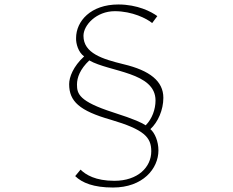

<svg xmlns="http://www.w3.org/2000/svg" viewBox="-20 -788 1040 858"><path d="M683 -716C656 -736 594 -768 509 -768C385 -768 320 -693 320 -618C319 -593 330 -554 356 -536C307 -491 289 -443 289 -412C289 -335 335 -293 475 -253C624 -209 656 -175 656 -112C656 -41 596 20 491 20C407 20 363 -7 340 -30L316 -1C347 29 398 50 485 50C618 50 688 -34 688 -116C688 -156 672 -194 652 -211C686 -242 710 -297 710 -351C710 -425 650 -473 532 -501C438 -524 353 -550 353 -628C353 -676 411 -738 493 -738C571 -738 636 -705 660 -685ZM379 -518C470 -466 675 -466 675 -339C675 -300 660 -257 631 -228C614 -239 585 -254 485 -286C333 -335 324 -369 324 -410C324 -442 338 -479 379 -518Z"/></svg>

Font: Noto Sans CJK JP Thin
Style: Regular
Weight: 250
Designer: Ryoko NISHIZUKA (kana & ideographs); Paul D. Hunt (Latin, Greek & Cyrillic); Wenlong ZHANG (bopomofo); Sandoll Communica
Foundry: Adobe Systems Incorporated
Version: Version 1.004;PS 1.004;hotconv 1.0.82;makeotf.lib2.5.63406